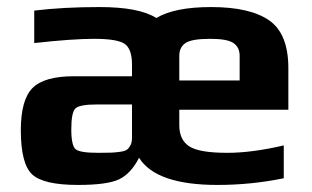

<svg xmlns="http://www.w3.org/2000/svg" viewBox="-20 -514 885 544"><path d="M797 -203V-321C797 -385.7 779 -430.7 743 -456C707 -481.3 652 -494 578 -494C509.3 -494 457.7 -483.7 423 -463C390.3 -483.7 336.7 -494 262 -494C194 -494 132.3 -490.7 77 -484V-392C149 -400 205.7 -404 247 -404C291 -404 319.8 -399.2 333.5 -389.5C347.2 -379.8 354 -360.3 354 -331V-298H190C133.3 -298 94 -286.8 72 -264.5C50 -242.2 39 -202.3 39 -145C39 -81.7 49.7 -40 71 -20C92.3 0 135.7 10 201 10C256.3 10 295.2 4.7 317.5 -6C339.8 -16.7 358.7 -37 374 -67C406 -15.7 480 10 596 10C660 10 722.7 3.7 784 -9V-102C724 -88 670.7 -81 624 -81C570.7 -81 534.7 -87.2 516 -99.5C497.3 -111.8 488 -131.7 488 -159V-203ZM354 -124C354 -115.3 352.7 -108.3 350 -103C347.3 -97.7 344.2 -93.5 340.5 -90.5C336.8 -87.5 330.3 -85.3 321 -84C311.7 -82.7 303 -81.8 295 -81.5C287 -81.2 274.7 -81 258 -81C224 -81 202.8 -84.3 194.5 -91C186.2 -97.7 182 -116.7 182 -148C182 -180 186 -199.7 194 -207C202 -214.3 222 -218 254 -218H354ZM659 -286H488V-356C488 -372 493.8 -384 505.5 -392C517.2 -400 540.7 -404 576 -404C608 -404 629.8 -400 641.5 -392C653.2 -384 659 -372 659 -356Z"/></svg>

Font: Play
Style: Bold
Weight: 700
Designer: Jonas Hecksher
Foundry: Jonas Hecksher, Playtypeª, e-types AS
Version: Version 1.002